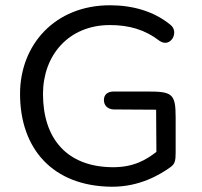

<svg xmlns="http://www.w3.org/2000/svg" viewBox="-20 -699 767 728"><path d="M403 9C509 10 587 -37 626 -65C643 -77 646 -89 646 -120V-255C646 -345 632 -352 537 -352H411C388 -352 374 -340 374 -320C374 -299 388 -285 411 -284L572 -283L573 -123C535 -94 488 -64 405 -65C233 -67 143 -174 143 -343C143 -488 239 -604 397 -604C470 -604 531 -586 585 -544C627 -515 662 -579 625 -606C562 -657 482 -679 397 -679C188 -679 56 -529 56 -343C56 -136 179 7 403 9Z"/></svg>

Font: SN Pro Book
Style: Regular
Weight: 350
Designer: Tobias Whetton
Foundry: Supernotes
Version: Version 1.003;Glyphs 3.3 (3324)